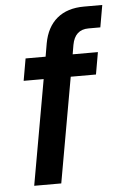

<svg xmlns="http://www.w3.org/2000/svg" viewBox="-54 -802 536 841"><g transform="rotate(-5 214.0 -381.5)"><path d="M62 0 144 -462H56L73 -559H161L171 -617Q184 -688 229 -725.5Q274 -763 348 -763H428L411 -666H359Q299 -666 287 -600L280 -559H391L374 -462H263L181 0Z"/></g></svg>

Font: Open Sauce One SemiBold Italic
Style: Regular
Weight: 600
Italic angle: -10°
Designer: Alfredo Marco Pradil
Foundry: Creative Sauce Fz LLC
Version: Version 1.477